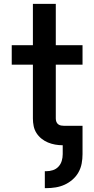

<svg xmlns="http://www.w3.org/2000/svg" viewBox="-20 -755 490 998"><path d="M213 223V135H220Q238 135 255 129.5Q272 124 284 111Q296 98 301 81Q306 64 306 46V0Q286 0 266.5 -3.5Q247 -7 229 -14.5Q211 -22 195.5 -34.5Q180 -47 169.5 -63.5Q159 -80 155 -99.5Q151 -119 151 -139V-419H41V-520H151V-735H270V-520H409V-419H270V-139Q270 -130 273 -122Q276 -114 282.5 -109Q289 -104 297.5 -102.5Q306 -101 314 -101H409V46Q409 71 404.5 95Q400 119 388 140.5Q376 162 357 178.5Q338 195 316 205Q294 215 269.5 219Q245 223 220 223Z"/></svg>

Font: Iosevka Book
Style: Bold
Weight: 700
Designer: Belleve Invis
Foundry: Belleve Invis
Version: Version 28.0.7; ttfautohint (v1.8.3)